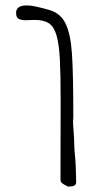

<svg xmlns="http://www.w3.org/2000/svg" viewBox="-20 -691 357 711"><path d="M231.9 0Q213.9 -8.8 209 -13.4Q204.1 -18.1 204.1 -27.3V-100.1L204.6 -314.9Q204.6 -415.5 201.7 -471.2Q198.7 -526.9 189.5 -559.3Q180.2 -591.8 161.6 -604.5Q142.1 -617.2 109.9 -617.2L91.3 -616.7Q85.9 -616.2 75.2 -616.2Q57.6 -616.2 48.6 -621.6Q39.6 -627 39.6 -643.1Q39.6 -670.9 78.1 -670.9Q94.7 -670.9 113.5 -666.7Q132.3 -662.6 145.5 -658.9Q158.7 -655.3 161.6 -654.3Q204.1 -642.6 222.9 -603.5Q241.7 -564.5 246.6 -490.5Q251.5 -416.5 251.5 -258.3Q251.5 -253.4 251 -249.5Q250.5 -246.1 250.5 -241.2Q250.5 -230 252.9 -199.2Q254.9 -174.3 254.9 -157.7Q254.9 -139.2 258.3 -107.9Q259.8 -93.3 260.7 -67.9Q261.7 -42.5 261.7 -28.3Q261.7 -26.4 262 -16.8Q262.2 -7.3 254.9 -3.7Q247.6 0 231.9 0Z"/></svg>

Font: Amatica SC
Style: Bold
Weight: 400
Designer: Vernon Adams, Ben Nathan
Foundry: newtypography
Version: Version 2.000